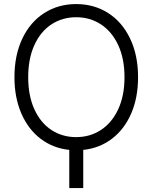

<svg xmlns="http://www.w3.org/2000/svg" viewBox="-20 -737 758 954"><path d="M393.6 7.8V197.3H324.2V7.8Q244.1 -0.5 182.4 -47.1Q120.6 -93.8 86.2 -172.9Q51.8 -252 51.8 -353.5Q51.8 -462.4 90.8 -544.9Q129.9 -627.4 199.7 -672.1Q269.5 -716.8 358.4 -716.8Q447.8 -716.8 517.6 -672.1Q587.4 -627.4 626.7 -544.9Q666 -462.4 666 -353.5Q666 -251.5 631.8 -172.9Q597.7 -94.2 535.9 -47.4Q474.1 -0.5 393.6 7.8ZM358.4 -651.4Q290 -651.4 235.8 -616Q181.6 -580.6 150.9 -513.2Q120.1 -445.8 120.1 -353.5Q120.1 -261.2 150.9 -193.8Q181.6 -126.5 235.6 -91.1Q289.6 -55.7 358.4 -55.7Q427.2 -55.7 481.7 -91.3Q536.1 -127 567.4 -194.3Q598.6 -261.7 598.6 -353.5Q598.6 -445.3 567.4 -512.7Q536.1 -580.1 481.7 -615.7Q427.2 -651.4 358.4 -651.4Z"/></svg>

Font: Pretendard GOV Light
Style: Regular
Weight: 300
Designer: Base glyphs from Inter by Rasmus Andersson; Hangeul glyphs from Noto Sans CJK(Source Han Sans) by Jang Soo-young and Kan
Foundry: Kil Hyung-jin
Version: Version 1.309